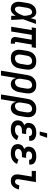

<svg xmlns="http://www.w3.org/2000/svg" viewBox="1494 -2290 1011 4040"><g transform="rotate(90 2000.0 -270.5)"><path d="M175 8Q146 8 120 1Q94 -6 73.5 -22Q53 -38 40.5 -61.5Q28 -85 22.5 -111Q17 -137 18.5 -165Q20 -193 24 -221L44 -341Q48 -365 55 -388.5Q62 -412 74.5 -433.5Q87 -455 104.5 -474Q122 -493 144 -505.5Q166 -518 190 -523Q214 -528 238 -528Q262 -528 284 -518.5Q306 -509 321 -492.5Q336 -476 345.5 -455Q355 -434 362 -412Q370 -439 378.5 -466Q387 -493 397 -520H484Q459 -453 435 -385Q411 -317 386 -250Q391 -188 393.5 -125.5Q396 -63 400 0H313Q313 -24 312.5 -47.5Q312 -71 313 -95Q301 -76 287.5 -57.5Q274 -39 256 -24Q238 -9 217 -0.5Q196 8 175 8ZM175 -80Q189 -80 203 -87Q217 -94 228.5 -105Q240 -116 248.5 -129Q257 -142 265 -155Q273 -168 279 -182Q285 -196 291 -210Q297 -224 302.5 -238Q308 -252 313 -266Q313 -284 311.5 -301.5Q310 -319 307 -336Q304 -353 300.5 -370Q297 -387 290 -402.5Q283 -418 269.5 -429Q256 -440 238 -440Q225 -440 212 -435.5Q199 -431 188.5 -422Q178 -413 170 -401.5Q162 -390 157 -377.5Q152 -365 148.5 -352.5Q145 -340 143 -327L123 -207Q121 -194 119.5 -180Q118 -166 119 -153Q120 -140 123 -127Q126 -114 132 -103Q138 -92 149.5 -86Q161 -80 175 -80Z M899 8H865Q841 8 819 2.5Q797 -3 782 -18Q767 -33 762 -55Q757 -77 761 -100L816 -432H714L643 0H542L613 -432H556L571 -520H989L974 -432H917L862 -100Q862 -96 862 -92Q862 -88 864.5 -85Q867 -82 871 -81Q875 -80 880 -80H899Z M1205 8Q1175 8 1147 2Q1119 -4 1096 -18.5Q1073 -33 1057.5 -56Q1042 -79 1034.5 -106Q1027 -133 1027 -162.5Q1027 -192 1032 -221L1052 -341Q1056 -366 1065 -391Q1074 -416 1088.5 -438.5Q1103 -461 1123.5 -479Q1144 -497 1168.5 -508Q1193 -519 1218 -523.5Q1243 -528 1268 -528Q1298 -528 1326 -522Q1354 -516 1377 -501.5Q1400 -487 1416 -464Q1432 -441 1439.5 -414Q1447 -387 1446.5 -357.5Q1446 -328 1441 -299L1421 -179Q1417 -154 1408.5 -129Q1400 -104 1385 -81.5Q1370 -59 1350 -41Q1330 -23 1305.5 -12Q1281 -1 1255.5 3.5Q1230 8 1205 8ZM1205 -80Q1227 -80 1248.5 -88Q1270 -96 1286 -112.5Q1302 -129 1310.5 -150.5Q1319 -172 1323 -193L1343 -313Q1345 -328 1345.5 -343Q1346 -358 1344 -372Q1342 -386 1336.5 -399Q1331 -412 1321 -421.5Q1311 -431 1297.5 -435.5Q1284 -440 1269 -440Q1247 -440 1225.5 -432Q1204 -424 1187.5 -407.5Q1171 -391 1162.5 -369.5Q1154 -348 1151 -327L1131 -207Q1128 -192 1128 -177Q1128 -162 1130 -148Q1132 -134 1137.5 -121Q1143 -108 1152.5 -98.5Q1162 -89 1176 -84.5Q1190 -80 1205 -80Z M1468 215 1560 -341Q1564 -366 1572 -390.5Q1580 -415 1594.5 -437Q1609 -459 1629.5 -477.5Q1650 -496 1673.5 -507.5Q1697 -519 1722 -523.5Q1747 -528 1772 -528Q1801 -528 1829 -522Q1857 -516 1879.5 -501Q1902 -486 1917.5 -463Q1933 -440 1940 -413Q1947 -386 1946.5 -357Q1946 -328 1941 -299L1921 -179Q1918 -157 1911.5 -135Q1905 -113 1895 -92Q1885 -71 1871 -52Q1857 -33 1838.5 -19Q1820 -5 1797 1.5Q1774 8 1752 8Q1727 8 1703.5 0.5Q1680 -7 1663 -23Q1646 -39 1636 -61Q1626 -83 1622 -107L1569 215ZM1710 -80Q1731 -80 1752 -88.5Q1773 -97 1788 -114Q1803 -131 1811 -151.5Q1819 -172 1823 -193L1843 -313Q1845 -328 1846 -342.5Q1847 -357 1844.5 -371Q1842 -385 1837.5 -398Q1833 -411 1823 -421Q1813 -431 1800 -435.5Q1787 -440 1772 -440Q1751 -440 1730 -431.5Q1709 -423 1693.5 -406Q1678 -389 1670 -368.5Q1662 -348 1659 -327L1641 -219Q1638 -204 1637 -188Q1636 -172 1637.5 -157Q1639 -142 1644 -128Q1649 -114 1657.5 -102.5Q1666 -91 1680 -85.5Q1694 -80 1710 -80Z M1968 215 2060 -341Q2064 -366 2072 -390.5Q2080 -415 2094.5 -437Q2109 -459 2129.5 -477.5Q2150 -496 2173.5 -507.5Q2197 -519 2222 -523.5Q2247 -528 2272 -528Q2301 -528 2329 -522Q2357 -516 2379.5 -501Q2402 -486 2417.5 -463Q2433 -440 2440 -413Q2447 -386 2446.5 -357Q2446 -328 2441 -299L2421 -179Q2418 -157 2411.5 -135Q2405 -113 2395 -92Q2385 -71 2371 -52Q2357 -33 2338.5 -19Q2320 -5 2297 1.5Q2274 8 2252 8Q2227 8 2203.5 0.5Q2180 -7 2163 -23Q2146 -39 2136 -61Q2126 -83 2122 -107L2069 215ZM2210 -80Q2231 -80 2252 -88.5Q2273 -97 2288 -114Q2303 -131 2311 -151.5Q2319 -172 2323 -193L2343 -313Q2345 -328 2346 -342.5Q2347 -357 2344.5 -371Q2342 -385 2337.5 -398Q2333 -411 2323 -421Q2313 -431 2300 -435.5Q2287 -440 2272 -440Q2251 -440 2230 -431.5Q2209 -423 2193.5 -406Q2178 -389 2170 -368.5Q2162 -348 2159 -327L2141 -219Q2138 -204 2137 -188Q2136 -172 2137.5 -157Q2139 -142 2144 -128Q2149 -114 2157.5 -102.5Q2166 -91 2180 -85.5Q2194 -80 2210 -80Z M2709 8Q2682 8 2656 5Q2630 2 2606.5 -7Q2583 -16 2563 -31Q2543 -46 2530.5 -67.5Q2518 -89 2514.5 -115Q2511 -141 2515 -167Q2518 -185 2526 -203.5Q2534 -222 2548.5 -235.5Q2563 -249 2580.5 -258.5Q2598 -268 2616 -275Q2602 -283 2591 -295Q2580 -307 2573.5 -322.5Q2567 -338 2566 -355.5Q2565 -373 2568 -390Q2572 -411 2581.5 -432Q2591 -453 2606.5 -469.5Q2622 -486 2642 -498Q2662 -510 2683 -516.5Q2704 -523 2725.5 -525.5Q2747 -528 2768 -528Q2791 -528 2813 -525.5Q2835 -523 2856 -516.5Q2877 -510 2895 -498Q2913 -486 2925 -469Q2937 -452 2941 -430Q2945 -408 2941 -385L2940 -378H2840L2841 -381Q2843 -396 2836.5 -409Q2830 -422 2817.5 -428.5Q2805 -435 2790.5 -437.5Q2776 -440 2762 -440Q2747 -440 2731.5 -437Q2716 -434 2702 -426Q2688 -418 2678.5 -404.5Q2669 -391 2667 -376Q2664 -361 2670.5 -347.5Q2677 -334 2689 -326.5Q2701 -319 2716 -316.5Q2731 -314 2746 -314H2803L2788 -226H2731Q2719 -226 2707 -225Q2695 -224 2683.5 -221Q2672 -218 2660 -213Q2648 -208 2638 -199.5Q2628 -191 2622.5 -179.5Q2617 -168 2615 -156Q2612 -143 2615 -131Q2618 -119 2625.5 -109.5Q2633 -100 2643.5 -94.5Q2654 -89 2666 -85.5Q2678 -82 2691 -81Q2704 -80 2717 -80Q2735 -80 2753.5 -83.5Q2772 -87 2789 -96.5Q2806 -106 2819.5 -121Q2833 -136 2840 -153L2929 -123Q2918 -92 2893.5 -65Q2869 -38 2839 -21.5Q2809 -5 2775 1.5Q2741 8 2709 8ZM2748 -600 2785 -756H2880L2825 -600Z M3209 8Q3182 8 3156 5Q3130 2 3106.5 -7Q3083 -16 3063 -31Q3043 -46 3030.5 -67.5Q3018 -89 3014.5 -115Q3011 -141 3015 -167Q3018 -185 3026 -203.5Q3034 -222 3048.5 -235.5Q3063 -249 3080.5 -258.5Q3098 -268 3116 -275Q3102 -283 3091 -295Q3080 -307 3073.5 -322.5Q3067 -338 3066 -355.5Q3065 -373 3068 -390Q3072 -411 3081.5 -432Q3091 -453 3106.5 -469.5Q3122 -486 3142 -498Q3162 -510 3183 -516.5Q3204 -523 3225.5 -525.5Q3247 -528 3268 -528Q3291 -528 3313 -525.5Q3335 -523 3356 -516.5Q3377 -510 3395 -498Q3413 -486 3425 -469Q3437 -452 3441 -430Q3445 -408 3441 -385L3440 -378H3340L3341 -381Q3343 -396 3336.5 -409Q3330 -422 3317.5 -428.5Q3305 -435 3290.5 -437.5Q3276 -440 3262 -440Q3247 -440 3231.5 -437Q3216 -434 3202 -426Q3188 -418 3178.5 -404.5Q3169 -391 3167 -376Q3164 -361 3170.5 -347.5Q3177 -334 3189 -326.5Q3201 -319 3216 -316.5Q3231 -314 3246 -314H3303L3288 -226H3231Q3219 -226 3207 -225Q3195 -224 3183.5 -221Q3172 -218 3160 -213Q3148 -208 3138 -199.5Q3128 -191 3122.5 -179.5Q3117 -168 3115 -156Q3112 -143 3115 -131Q3118 -119 3125.5 -109.5Q3133 -100 3143.5 -94.5Q3154 -89 3166 -85.5Q3178 -82 3191 -81Q3204 -80 3217 -80Q3235 -80 3253.5 -83.5Q3272 -87 3289 -96.5Q3306 -106 3319.5 -121Q3333 -136 3340 -153L3429 -123Q3418 -92 3393.5 -65Q3369 -38 3339 -21.5Q3309 -5 3275 1.5Q3241 8 3209 8Z M3790 8Q3766 8 3743.5 3Q3721 -2 3703 -14Q3685 -26 3672.5 -44.5Q3660 -63 3654.5 -84.5Q3649 -106 3649.5 -130Q3650 -154 3654 -177L3696 -432H3577L3578 -520H3812L3753 -163Q3750 -148 3750.5 -133.5Q3751 -119 3757 -106.5Q3763 -94 3775.5 -87Q3788 -80 3802 -80Q3818 -80 3832.5 -88.5Q3847 -97 3856 -110.5Q3865 -124 3870 -139Q3875 -154 3878 -170L3966 -162Q3962 -141 3954.5 -120Q3947 -99 3936 -79.5Q3925 -60 3909.5 -43Q3894 -26 3874.5 -14Q3855 -2 3833 3Q3811 8 3790 8Z"/></g></svg>

Font: Iosevka Term Curly Semibold
Style: Italic
Weight: 600
Italic angle: -9°
Designer: Belleve Invis
Foundry: Belleve Invis
Version: Version 32.3.0